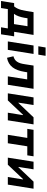

<svg xmlns="http://www.w3.org/2000/svg" viewBox="1395 -2193 917 3777"><g transform="rotate(90 1853.5 -304.5)"><path d="M-15 134 26 -124H91Q115 -154 131.5 -187.5Q148 -221 160 -264.5Q172 -308 181 -366L204 -506H652L591 -124H680L640 134H502L524 0H144L123 134ZM237 -121H439L481 -387H324L315 -327Q305 -269 286 -214.5Q267 -160 237 -121Z M875 -600 899 -743H1063L1040 -600ZM780 0 860 -506H1026L946 0Z M1102 16 1072 -110Q1108 -120 1134 -137Q1160 -154 1178.5 -181Q1197 -208 1209 -245.5Q1221 -283 1228 -333L1255 -506H1712L1633 0H1467L1527 -381H1387L1378 -327Q1366 -254 1344.5 -195.5Q1323 -137 1290 -94Q1257 -51 1210.5 -23Q1164 5 1102 16Z M1801 0 1881 -506H2031L1984 -208H1990L2273 -506H2412L2332 0H2182L2230 -299H2223L1940 0Z M2617 0 2678 -383H2500L2519 -506H3040L3021 -383H2843L2783 0Z M3066 0 3146 -506H3296L3249 -208H3255L3538 -506H3677L3597 0H3447L3495 -299H3488L3205 0Z"/></g></svg>

Font: Nunito Sans 6pt ExtraBold
Style: Italic
Weight: 800
Italic angle: -9°
Version: Version 3.101;gftools[0.9.27]